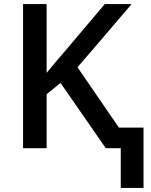

<svg xmlns="http://www.w3.org/2000/svg" viewBox="-20 -734 748 951"><path d="M568.8 -102.1H690.9V196.8H578.1V0H503.9L279.8 -323.2L210.9 -267.1V0H94.2V-713.9H210.9V-373Q258.8 -431.6 306.2 -485.8L499 -713.9H631.8Q444.8 -494.1 363.8 -400.9Z"/></svg>

Font: JBL Sans
Style: Semibold
Weight: 600
Version: Version 1.10